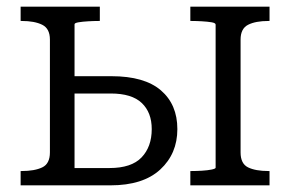

<svg xmlns="http://www.w3.org/2000/svg" viewBox="-20 -557 872 577"><path d="M628 -53V-483Q628 -488 616 -490Q604 -492 587 -493Q570 -494 556 -494H552V-537H790V-494H787Q748 -494 725.5 -482.5Q703 -471 703 -438V-99Q703 -65 725.5 -54Q748 -43 787 -43H790V0H552V-43H556Q570 -43 587 -44Q604 -45 616 -47.5Q628 -50 628 -53ZM204 -52H309Q375 -52 405.5 -84Q436 -116 436 -169Q436 -219 406 -247.5Q376 -276 313 -276H179V-328H315Q414 -328 463.5 -285.5Q513 -243 513 -169Q513 -95 461.5 -47.5Q410 0 312 0H42V-43H45Q84 -43 107 -54Q130 -65 130 -99V-438Q130 -471 107 -482.5Q84 -494 45 -494H42V-537H280V-494H276Q262 -494 245 -493Q228 -492 216 -490Q204 -488 204 -484Z"/></svg>

Font: Roboto Serif Light
Style: Regular
Weight: 300
Designer: Greg Gazdowicz
Foundry: Commercial Type
Version: Version 1.008